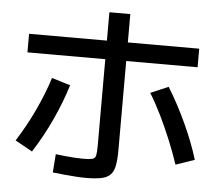

<svg xmlns="http://www.w3.org/2000/svg" viewBox="-57 -879 1114 978"><g transform="rotate(5 500.0 -389.5)"><path d="M415 36Q394 36 364.5 34Q335 32 304 29Q273 26 247 23L254 -71Q276 -68 301.5 -65.5Q327 -63 351 -61.5Q375 -60 393 -60Q426 -60 441 -63.5Q456 -67 459.5 -82.5Q463 -98 463 -132V-815H570V-120Q570 -71 564 -40Q558 -9 541.5 7.5Q525 24 494.5 30Q464 36 415 36ZM44 -123Q94 -201 135 -288.5Q176 -376 201 -456L296 -427Q271 -344 229 -252Q187 -160 132 -74ZM866 -71Q846 -131 820.5 -193Q795 -255 766 -314.5Q737 -374 706 -424L797 -463Q847 -382 890.5 -288.5Q934 -195 962 -104ZM65 -575V-670H935V-575Z"/></g></svg>

Font: M PLUS 2 Medium
Style: Regular
Weight: 500
Designer: Coji Morishita
Foundry: UNDERFOREST DESIGN
Version: Version 1.001